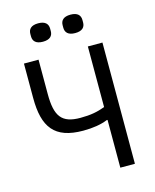

<svg xmlns="http://www.w3.org/2000/svg" viewBox="-130 -981 860 1068"><g transform="rotate(-15 300.0 -447.0)"><path d="M428 0H512V-698H428V-349C385 -333 346 -325 286 -325C178 -325 144 -372 144 -500V-698H60V-500C60 -332 117 -252 283 -252C339 -252 387 -260 423 -275H428ZM194 -788C235 -788 251 -807 251 -834V-848C251 -875 235 -894 194 -894C153 -894 137 -875 137 -848V-834C137 -807 153 -788 194 -788ZM380 -788C421 -788 437 -807 437 -834V-848C437 -875 421 -894 380 -894C339 -894 323 -875 323 -848V-834C323 -807 339 -788 380 -788Z"/></g></svg>

Font: IBM Mono
Style: Regular
Weight: 400
Monospace: yes
Designer: Mike Abbink, Paul van der Laan, Pieter van Rosmalen
Foundry: Bold Monday
Version: Version 2.3